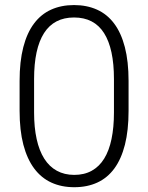

<svg xmlns="http://www.w3.org/2000/svg" viewBox="-20 -741 594 770"><path d="M495.6 -296.4Q495.6 -218.3 481 -160.6Q466.3 -103 438.5 -65.2Q410.6 -27.3 370.1 -8.8Q329.6 9.8 277.8 9.8Q226.6 9.8 186 -8.8Q145.5 -27.3 117.2 -65.2Q88.9 -103 73.7 -160.6Q58.6 -218.3 58.6 -296.4V-416.5Q58.6 -494.6 73.5 -552Q88.4 -609.4 116.5 -646.7Q144.5 -684.1 185.1 -702.4Q225.6 -720.7 276.9 -720.7Q328.1 -720.7 368.9 -702.4Q409.7 -684.1 437.7 -646.7Q465.8 -609.4 480.7 -552Q495.6 -494.6 495.6 -416.5ZM437 -423.8Q437 -545.9 397.2 -608.4Q357.4 -670.9 276.9 -670.9Q196.8 -670.9 156.7 -608.4Q116.7 -545.9 116.7 -423.8V-290Q116.7 -230 127 -183.3Q137.2 -136.7 157.5 -104.7Q177.7 -72.8 208 -56.2Q238.3 -39.6 277.8 -39.6Q317.9 -39.6 347.9 -56.2Q377.9 -72.8 397.7 -104.7Q417.5 -136.7 427.2 -183.3Q437 -230 437 -290Z"/></svg>

Font: Melbourne
Style: Light
Weight: 300
Designer: Google
Version: Version 2.000980; 2014